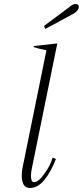

<svg xmlns="http://www.w3.org/2000/svg" viewBox="-20 -925 412 955"><path d="M199 -796 324 -889Q340 -905 357 -905Q372 -905 372 -891Q372 -882 365 -873Q358 -864 346 -857L205 -781ZM88 -52Q88 -72 93 -95L211 -675Q173 -682 147 -691L148 -696L265 -709L139 -90Q134 -68 134 -51Q134 -19 149 -19Q171 -19 200.5 -60Q230 -101 242 -141L258 -134Q234 -71 201 -30.5Q168 10 129 10Q107 10 97.5 -7Q88 -24 88 -52Z"/></svg>

Font: Trirong ExtraLight
Style: Italic
Weight: 275
Italic angle: -12°
Designer: Katatrad Team
Foundry: CadsonDemak
Version: Version 1.003